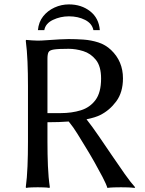

<svg xmlns="http://www.w3.org/2000/svg" viewBox="-20 -873 676 895"><path d="M201.2 -303.2V-212.4Q201.2 -152.8 203.4 -99.1Q205.6 -45.4 212.4 0L210 2.9Q200.2 1 182.6 0.5Q165 0 155.8 0Q146.5 0 128.9 0.5Q111.3 1 102.1 2.9L100.1 0Q106 -43.5 108.2 -98.1Q110.4 -152.8 110.4 -212.4V-471.7Q110.4 -531.2 108.2 -584.7Q106 -638.2 100.1 -683.6L102.1 -687Q111.3 -686 128.9 -684.8Q146.5 -683.6 155.8 -683.6Q171.9 -683.6 200.9 -685.8Q230 -688 258.1 -689.5Q286.1 -690.9 299.3 -690.9Q333 -690.9 368.9 -688.5Q404.8 -686 438.2 -675.3Q471.7 -664.6 497.6 -640.1Q553.2 -587.4 553.2 -507.8Q553.2 -442.9 522 -400.6Q490.7 -358.4 447.3 -336.9Q437 -331.5 420.9 -326.4Q404.8 -321.3 383.3 -316.9Q409.2 -284.2 439.9 -239.3Q470.7 -194.3 502 -148.2Q533.2 -102.1 561.3 -62.3Q589.4 -22.5 609.9 0L607.4 2.9Q591.8 1 575.7 0.5Q559.6 0 543.9 0Q528.8 0 511.7 0.5Q494.6 1 480.5 2.9Q475.1 -15.1 458 -47.9Q440.9 -80.6 419.7 -118.2Q398.4 -155.8 379.4 -186.5Q359.4 -219.2 340.8 -249.5Q322.3 -279.8 300.3 -306.6Q257.8 -303.2 201.2 -303.2ZM300.3 -645.5Q252 -645.5 231.4 -642.3Q210.9 -639.2 206.1 -629.6Q201.2 -620.1 201.2 -598.6V-345.7H262.7Q314.5 -345.7 356.9 -358.9Q399.4 -372.1 425.3 -407Q451.2 -441.9 451.2 -506.8Q451.2 -564 427 -594Q402.8 -624 367.9 -634.8Q333 -645.5 300.3 -645.5ZM156.7 -732.4Q160.2 -770.5 181.2 -796.9Q202.1 -823.2 234.1 -837.9Q266.1 -852.5 301.3 -852.5Q359.4 -852.5 400.1 -820.6Q440.9 -788.6 445.3 -732.4H415.5Q409.2 -763.7 376.5 -780.3Q343.8 -796.9 301.3 -796.9Q261.7 -796.9 226.8 -780.3Q191.9 -763.7 186.5 -732.4Z"/></svg>

Font: Kurinto Seri
Style: Regular
Weight: 400
Designer: Kurinto was developed by Clint Goss from a range of fonts that are compatible with the SIL Open Font License Version 1.1
Foundry: Clinton F. Goss
Version: Version 2.196; July 25, 2020